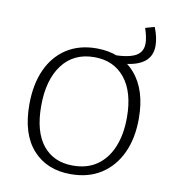

<svg xmlns="http://www.w3.org/2000/svg" viewBox="-77 -731 730 806"><g transform="rotate(10 288.0 -328.0)"><path d="M277 7Q175 7 115.5 -59.5Q56 -126 56 -251Q56 -337 84.5 -400Q113 -463 166.5 -497.5Q220 -532 294 -532Q398 -532 458.5 -463.5Q519 -395 519 -272Q519 -188 490 -125.5Q461 -63 407 -28Q353 7 277 7ZM280 -30Q341 -30 383 -59.5Q425 -89 447 -142.5Q469 -196 469 -268Q469 -376 421.5 -435Q374 -494 291 -494Q203 -494 154.5 -429.5Q106 -365 106 -254Q106 -144 152 -87Q198 -30 280 -30ZM394 -487 367 -517Q432 -518 462 -534.5Q492 -551 492 -588Q492 -601 488.5 -617.5Q485 -634 479 -652L518 -663Q527 -640 531 -621Q535 -602 535 -585Q535 -538 499.5 -513.5Q464 -489 394 -487Z"/></g></svg>

Font: Bitter Thin Light
Style: Regular
Weight: 300
Version: Version 2.002